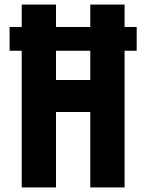

<svg xmlns="http://www.w3.org/2000/svg" viewBox="-20 -820 640 840"><path d="M75 0V-800H225V-470H375V-800H525V0H375V-330H225V0ZM22 -598V-702H578V-598Z"/></svg>

Font: Martian Mono Condensed SemiBold
Style: Regular
Weight: 600
Width: 3
Designer: Roman Shamin
Foundry: Evil Martians
Version: Version 1.000